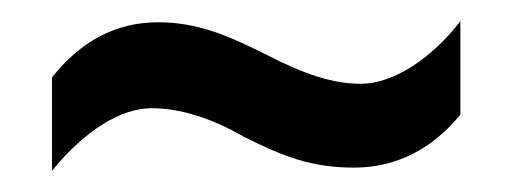

<svg xmlns="http://www.w3.org/2000/svg" viewBox="-20 -443 483 181"><path d="M210 -314C248 -295 274 -285 314 -285C354 -285 388 -303 414 -335V-423C387 -388 351 -364 320 -364C294 -364 267 -373 232 -391C196 -409 167 -422 129 -422C89 -422 56 -404 29 -370V-282C60 -320 94 -341 123 -341C149 -341 179 -332 210 -314Z"/></svg>

Font: Noto Sans Arabic ExtCond Med
Style: Regular
Weight: 500
Width: 2
Designer: Monotype Design Team, Nadine Chahine, Nizar Qandah and Khaled Hosny
Foundry: Monotype Imaging Inc.
Version: Version 2.012